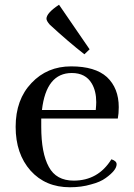

<svg xmlns="http://www.w3.org/2000/svg" viewBox="-20 -779 566 810"><path d="M113 -429Q46 -359 46 -244Q46 -130 109 -59Q172 11 275 11Q324 11 364 -1Q403 -11 426 -28Q472 -61 472 -86Q472 -100 450 -107Q394 -17 291 -17Q217 -17 186 -75Q154 -133 154 -244V-279H477Q481 -300 481 -327Q481 -407 431 -454Q381 -499 280 -499Q179 -499 113 -429ZM384 -315H157Q175 -471 283 -471Q341 -471 367 -427Q386 -395 386 -348Q386 -337 384 -315ZM229 -759Q176 -724 176 -700Q176 -691 190 -675Q268 -603 336 -550Q348 -561 358 -571Q235 -750 229 -759Z"/></svg>

Font: Rufina
Style: Regular
Weight: 400
Designer: Martin Sommaruga
Foundry: Martin Sommaruga
Version: Version